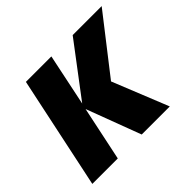

<svg xmlns="http://www.w3.org/2000/svg" viewBox="-131 -717 885 885"><g transform="rotate(-45 311.5 -274.5)"><path d="M13 0 129 -549H295L242 -295L434 -549H623L408 -273L518 0H335L235 -266L179 0Z"/></g></svg>

Font: Noto Sans Disp ExtBd
Style: Italic
Weight: 800
Italic angle: -12°
Designer: Monotype Design Team
Foundry: Monotype Imaging Inc.
Version: Version 2.000;GOOG;noto-source:20170915:90ef993387c0